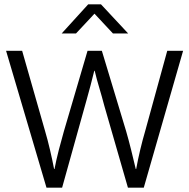

<svg xmlns="http://www.w3.org/2000/svg" viewBox="-20 -864 871 884"><path d="M386 -844H445L570 -710H500L415 -801L330 -710H264ZM82 -630 188 -259Q199 -222 210 -175Q221 -128 229 -86H231Q239 -128 251 -174.5Q263 -221 274 -259L383 -630H449L561 -259Q572 -221 583.5 -175Q595 -129 605 -86H607Q615 -130 626 -176Q637 -222 648 -259L750 -630H823L642 0H569L460 -378Q449 -420 437 -460Q425 -500 416 -538H414Q406 -504 397 -471Q388 -438 379 -405L266 0H194L8 -630Z"/></svg>

Font: Ek Mukta Light
Style: Regular
Weight: 300
Designer: Girish Dalvi and Yashodeep Gholap
Foundry: Ek Type
Version: Version 2.538;PS 1.002;hotconv 16.6.51;makeotf.lib2.5.65220;